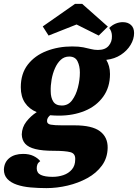

<svg xmlns="http://www.w3.org/2000/svg" viewBox="-66 -769 710 988"><path d="M173 199Q131 199 91.5 195.5Q52 192 21 181.5Q-10 171 -28 152Q-46 133 -46 103Q-44 65 -17.5 44Q9 23 53 23Q84 23 106 33.5Q128 44 141 60Q130 68 126.5 77Q123 86 123 97Q123 121 144 131Q165 141 205 141Q234 141 260.5 132Q287 123 304 103Q321 83 321 52Q323 21 296 14Q269 7 210 7Q152 7 116 -2Q80 -11 63.5 -29.5Q47 -48 46 -77Q47 -114 69.5 -143Q92 -172 123 -192Q84 -208 62.5 -240Q41 -272 41 -320Q41 -390 77 -436.5Q113 -483 173.5 -506.5Q234 -530 305 -530Q340 -530 362.5 -525.5Q385 -521 402 -516.5Q419 -512 438 -512Q475 -512 493 -533Q511 -554 510 -583Q510 -607 496 -625Q511 -640 529 -647.5Q547 -655 566 -655Q592 -655 608 -640.5Q624 -626 624 -599Q624 -568 606 -538Q588 -508 556 -487Q524 -466 481 -461Q490 -446 495 -428Q500 -410 500 -388Q500 -320 465 -271.5Q430 -223 370.5 -198.5Q311 -174 237 -174Q227 -174 215.5 -174.5Q204 -175 192 -176Q185 -170 180.5 -163Q176 -156 176 -146Q176 -131 195.5 -127.5Q215 -124 254 -124H318Q408 -124 448.5 -93.5Q489 -63 488 -8Q487 44 458.5 83Q430 122 383.5 147.5Q337 173 282 186Q227 199 173 199ZM252 -226Q285 -226 305 -253Q325 -280 335 -319Q345 -358 345 -396Q345 -429 333 -453.5Q321 -478 290 -478Q265 -478 247 -461.5Q229 -445 217 -418Q205 -391 199.5 -359.5Q194 -328 195 -299Q195 -267 208 -246.5Q221 -226 252 -226ZM184 -586 154 -633 320 -749H357L489 -632L442 -586L328 -643Z"/></svg>

Font: Sansita Swashed Light
Style: Bold
Weight: 700
Version: Version 1.003